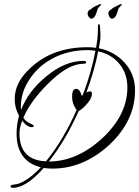

<svg xmlns="http://www.w3.org/2000/svg" viewBox="-20 -802 673 927"><path d="M41 105Q31 105 31 97Q31 92 39.5 90.5Q48 89 66 86Q118 69 177 6Q60 -24 60 -158Q60 -201 72 -243Q51 -281 51 -323Q51 -397 112 -459Q221 -574 403 -574Q425 -574 444 -571Q447 -588 450 -612Q453 -636 453 -677Q453 -685 459 -685Q462 -685 462 -680Q465 -658 465 -628Q465 -615 462.5 -599Q460 -583 457 -569Q533 -554 583 -498Q632 -443 632 -366Q632 -218 506 -101Q382 12 233 12Q211 12 191 9Q106 105 41 105ZM202 -23Q243 -73 280 -135Q317 -197 350 -271Q328 -300 328 -335Q328 -373 348 -373Q365 -373 375 -339L380 -344Q401 -399 416 -452Q431 -505 441 -557Q422 -560 403 -560Q305 -560 229 -517Q148 -473 105 -389Q81 -341 81 -288Q81 -284 81 -280Q81 -276 82 -272Q117 -362 202 -432Q293 -508 383 -508Q396 -508 396 -501Q396 -494 382 -494Q308 -494 212 -398Q128 -315 93 -234Q102 -217 124 -207Q143 -198 143 -195Q143 -188 134 -188Q111 -188 87 -219Q74 -186 74 -158Q74 -29 202 -23ZM216 -22Q352 -23 472 -133Q595 -246 595 -380Q595 -446 557 -493Q519 -540 454 -554Q436 -461 397 -355Q408 -361 414 -361Q424 -361 424 -350Q424 -329 402 -303Q391 -290 380.5 -280.5Q370 -271 360 -266Q296 -123 216 -22ZM520 -712Q514 -712 509 -720Q503 -731 503 -737Q503 -750 518 -757Q522 -763 541 -772Q558 -782 567 -782Q569 -782 569 -781V-780Q569 -780 567.5 -778.5Q566 -777 563 -773L556 -766Q552 -762 550 -754.5Q548 -747 545 -738Q536 -712 520 -712ZM420 -712Q415 -712 409 -720Q405 -725 404 -729.5Q403 -734 403 -737Q403 -751 418 -757Q423 -763 440 -772Q459 -782 466 -782Q468 -782 469 -781V-780Q469 -780 467.5 -778Q466 -776 463 -773Q459 -770 458 -768.5Q457 -767 456 -766Q452 -762 450 -754.5Q448 -747 445 -738Q436 -712 420 -712Z"/></svg>

Font: Love Light
Style: Regular
Weight: 400
Designer: Robert E. Leuschke
Foundry: Robert E. Leuschke
Version: Version 1.010; ttfautohint (v1.8.3)